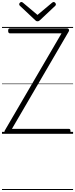

<svg xmlns="http://www.w3.org/2000/svg" viewBox="-20 -1346 755 1931"><path d="M45 0Q37 0 31.5 -5Q26 -10 25 -18Q24 -26 28 -33L599 -1011H79Q71 -1011 66.5 -1017Q62 -1023 62 -1036Q62 -1050 66.5 -1055.5Q71 -1061 79 -1061H654Q667 -1061 672.5 -1050.5Q678 -1040 671 -1029L100 -50H672Q681 -50 685 -45Q689 -40 689 -26Q689 -12 685 -6Q681 0 672 0ZM520 -1326Q527 -1326 534.5 -1318.5Q542 -1311 542 -1302Q542 -1299 541 -1296Q540 -1293 537 -1289L383 -1144Q377 -1139 372 -1135.5Q367 -1132 357 -1132Q348 -1132 343 -1135.5Q338 -1139 333 -1144L178 -1290Q175 -1294 174 -1297.5Q173 -1301 173 -1303Q173 -1312 180.5 -1319Q188 -1326 196 -1326Q200 -1326 204 -1323.5Q208 -1321 212 -1318L357 -1196L503 -1318Q507 -1321 511 -1323.5Q515 -1326 520 -1326ZM0 555H715V565H0ZM0 -20H715V0H0ZM0 -505H715V-500H0ZM0 -1075H715V-1065H0Z"/></svg>

Font: Playwrite AR Guides
Style: Regular
Weight: 400
Designer: Veronika Burian, José Scaglione
Foundry: TypeTogether
Version: Version 1.003